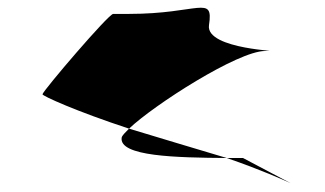

<svg xmlns="http://www.w3.org/2000/svg" viewBox="-20 -514 841 497"><path d="M90 -270C89 -266 177 -226 314 -181C378 -242 596 -382 666 -382C730 -382 511 -384 521 -449C533 -529 495 -478 314 -478H273C261 -478 92 -280 90 -270ZM295 -158C287 -109 436 -106 567 -105C487 -129 396 -156 314 -181C304 -171 296 -163 295 -158ZM567 -105C657 -74 714 -48 732 -40L609 -105ZM732 -40 738 -37Z"/></svg>

Font: Ampere
Style: SuExtIta
Weight: 400
Version: Version 1